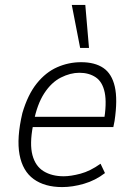

<svg xmlns="http://www.w3.org/2000/svg" viewBox="-20 -753 551 781"><path d="M233 8Q162 8 117 -24.5Q72 -57 59.5 -124Q47 -191 71 -293Q93 -368 129.5 -413.5Q166 -459 212.5 -479.5Q259 -500 310 -500Q366 -500 400.5 -476.5Q435 -453 447 -400.5Q459 -348 446 -261L441 -236H97L104 -278H425L402 -256Q415 -333 406 -376.5Q397 -420 369.5 -438.5Q342 -457 303 -457Q266 -457 227.5 -437.5Q189 -418 160 -373.5Q131 -329 117 -257L114 -241Q100 -167 112 -122Q124 -77 157.5 -56.5Q191 -36 239 -36Q268 -36 307.5 -46.5Q347 -57 389 -87L407 -49Q368 -19 321.5 -5.5Q275 8 233 8ZM306 -558 272 -733H327L342 -558Z"/></svg>

Font: Nunito Sans 7pt Condensed ExtraLight
Style: Italic
Weight: 250
Width: 3
Italic angle: -9°
Designer: Vernon Adams
Foundry: Vernon Adams
Version: Version 3.101;gftools[0.9.27]